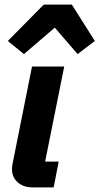

<svg xmlns="http://www.w3.org/2000/svg" viewBox="-20 -814 432 834"><path d="M213 0H122Q82 0 57 -22Q32 -44 32 -80Q32 -86 33 -92Q34 -98 35 -105L119 -525H259L176 -112H235ZM84 -579 14 -636 170 -794H292L392 -636L317 -579L218 -694Z"/></svg>

Font: IBM Plex Sans
Style: Italic
Weight: 400
Italic angle: -11.31°
Designer: Mike Abbink, Paul van der Laan, Pieter van Rosmalen
Foundry: Bold Monday
Version: Version 3.201